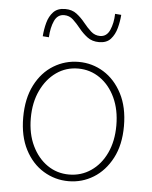

<svg xmlns="http://www.w3.org/2000/svg" viewBox="-52 -749 636 805"><g transform="rotate(5 266.0 -347.0)"><path d="M266 12Q209 12 160.5 -17.5Q112 -47 83 -103Q54 -159 54 -238Q54 -318 83 -374.5Q112 -431 160.5 -460.5Q209 -490 266 -490Q323 -490 371 -460.5Q419 -431 448.5 -374.5Q478 -318 478 -238Q478 -159 448.5 -103Q419 -47 371 -17.5Q323 12 266 12ZM266 -16Q317 -16 358 -44Q399 -72 422.5 -122Q446 -172 446 -238Q446 -304 422.5 -354.5Q399 -405 358 -433.5Q317 -462 266 -462Q215 -462 174.5 -433.5Q134 -405 110 -354.5Q86 -304 86 -238Q86 -172 110 -122Q134 -72 174.5 -44Q215 -16 266 -16ZM343 -580Q314 -580 294 -595Q274 -610 258 -630Q242 -650 226 -665Q210 -680 188 -680Q160 -680 147 -651.5Q134 -623 132 -582L106 -584Q108 -613 115.5 -641Q123 -669 140.5 -687.5Q158 -706 190 -706Q219 -706 238.5 -691Q258 -676 274 -656Q290 -636 306.5 -621Q323 -606 345 -606Q373 -606 386 -635.5Q399 -665 400 -704L426 -702Q424 -674 416.5 -646Q409 -618 392 -599Q375 -580 343 -580Z"/></g></svg>

Font: Source Sans 3 Variable
Style: Regular
Weight: 200
Designer: Paul D. Hunt
Foundry: Adobe Systems Incorporated
Version: Version 3.026